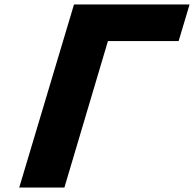

<svg xmlns="http://www.w3.org/2000/svg" viewBox="-20 -845 874 865"><path d="M466.3 -660 270.1 0H66.6L313.4 -825H834.1L784.8 -660Z"/></svg>

Font: Hussar
Style: BdSuprExtOblThree
Weight: 700
Foundry: Cannot Into Space Fonts
Version: Version 2.00